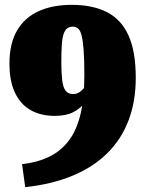

<svg xmlns="http://www.w3.org/2000/svg" viewBox="-20 -676 600 792"><path d="M71 1 84 96Q195 84 280 48.5Q365 13 423 -44.5Q481 -102 510.5 -180Q540 -258 540 -355Q540 -464 510 -530Q480 -596 421 -626Q362 -656 276 -656Q196 -656 138.5 -629.5Q81 -603 50 -549.5Q19 -496 19 -414Q19 -342 41.5 -294Q64 -246 106 -222Q148 -198 206 -198Q253 -198 283.5 -214Q314 -230 333 -256Q352 -282 365 -312L359 -361Q346 -337 333.5 -321Q321 -305 309 -296.5Q297 -288 281 -288Q261 -288 250.5 -302Q240 -316 236.5 -345.5Q233 -375 233 -421Q233 -463 235 -491.5Q237 -520 242.5 -536Q248 -552 257 -559Q266 -566 280 -566Q293 -566 302 -558.5Q311 -551 316.5 -530Q322 -509 325 -469.5Q328 -430 328 -366Q328 -271 312 -204.5Q296 -138 263.5 -95.5Q231 -53 183 -29.5Q135 -6 71 1Z"/></svg>

Font: Roboto Serif 20pt Black
Style: Regular
Weight: 900
Version: Version 1.008